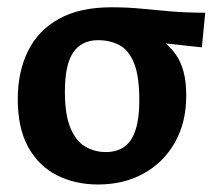

<svg xmlns="http://www.w3.org/2000/svg" viewBox="-20 -484 580 519"><path d="M245 14.7Q183.1 14.7 133.8 -10.3Q84.5 -35.3 56.2 -86.5Q28 -137.8 28 -215.9Q28 -289.7 55.6 -345.8Q83.1 -401.9 139.4 -433.1Q195.7 -464.3 280.8 -464.3Q324.2 -464.3 360.9 -460.7Q397.5 -457.1 438.2 -453.5Q478.9 -449.9 534.8 -449.5L525.6 -356L427.9 -366.6Q443.9 -352.9 456.3 -335Q468.7 -317.1 476 -290.7Q483.4 -264.3 483.4 -224.6Q483.4 -152.9 452.8 -98.9Q422.2 -44.9 368.5 -15.1Q314.8 14.7 245 14.7ZM266.3 -73Q296.7 -73 316.8 -87.8Q336.8 -102.5 346.7 -133.7Q356.6 -164.8 356.6 -212.5Q356.6 -278.7 342.2 -313.8Q327.8 -349 302.4 -362.2Q277.1 -375.4 245.3 -375.4Q200.3 -375.4 177.8 -342.1Q155.4 -308.9 155.4 -236.5Q155.4 -175 170 -139.1Q184.7 -103.2 209.8 -88.1Q234.8 -73 266.3 -73Z"/></svg>

Font: Ancizar Sans Thin
Style: Regular
Weight: 100
Designer: Cesar Puertas, Viviana Monsalve, Julian Moncada, Julian Prieto, Jose Castro, Mariel Hernandez, Felipe Aragon, Sara Alarc
Version: Version 8.100